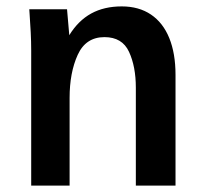

<svg xmlns="http://www.w3.org/2000/svg" viewBox="-20 -580 640 600"><path d="M77.5 -422Q77.5 -450 76 -479.2Q74.5 -508.5 72.5 -536L71.5 -551H189.5L196.5 -470Q224.5 -515.5 265 -537.8Q305.5 -560 360.5 -560Q414 -560 451.8 -534.5Q489.5 -509 509 -461Q528.5 -413 528.5 -346V0H404.5V-306Q404.5 -372 383.2 -418Q362 -464 306.5 -464Q248 -464 222.8 -408.5Q197.5 -353 197.5 -274V0H77.5Z"/></svg>

Font: JuliaMono Latin
Style: Bold
Weight: 700
Monospace: yes
Designer: cormullion
Foundry: corm
Version: Version 0.038; ttfautohint (v1.8)